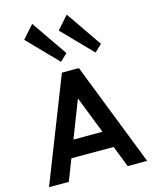

<svg xmlns="http://www.w3.org/2000/svg" viewBox="-142 -1089 938 1181"><g transform="rotate(-15 326.5 -498.5)"><path d="M521 0 468 -136H199L146 0H20L279 -660H387L645 0ZM241 -244H426L333 -481ZM511 -726 327 -915 400 -997 557 -769ZM291 -726 107 -915 180 -997 337 -769Z"/></g></svg>

Font: Lil Grotesk Bold
Style: Regular
Weight: 700
Designer: Bastien Sozeau
Foundry: NBR — Bastien Sozeau
Version: Version 4.002; ttfautohint (v1.8.4.7-5d5b)